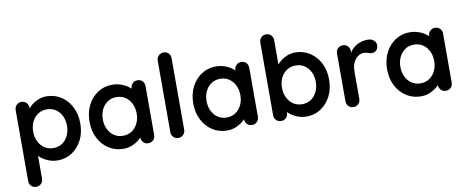

<svg xmlns="http://www.w3.org/2000/svg" viewBox="-76 -1089 3983 1637"><g transform="rotate(-10 1916.0 -270.0)"><path d="M342 -545Q412 -545 467.5 -509.5Q523 -474 555.5 -412Q588 -350 588 -268Q588 -186 555.5 -123.5Q523 -61 468.5 -25.5Q414 10 346 10Q306 10 271 -3Q236 -16 209.5 -36Q183 -56 168.5 -76.5Q154 -97 154 -111L185 -124V139Q185 165 168 182.5Q151 200 125 200Q99 200 82 183Q65 166 65 139V-474Q65 -500 82 -517.5Q99 -535 125 -535Q151 -535 168 -517.5Q185 -500 185 -474V-425L168 -434Q168 -447 182 -465.5Q196 -484 220 -502.5Q244 -521 275.5 -533Q307 -545 342 -545ZM327 -435Q283 -435 250 -413Q217 -391 198.5 -353.5Q180 -316 180 -268Q180 -221 198.5 -182.5Q217 -144 250 -122Q283 -100 327 -100Q371 -100 403.5 -122Q436 -144 454.5 -182.5Q473 -221 473 -268Q473 -316 454.5 -353.5Q436 -391 403.5 -413Q371 -435 327 -435Z M1131 -545Q1157 -545 1174 -528Q1191 -511 1191 -484V-61Q1191 -35 1174 -17.5Q1157 0 1131 0Q1105 0 1088 -17.5Q1071 -35 1071 -61V-110L1093 -101Q1093 -88 1079 -69.5Q1065 -51 1041 -33Q1017 -15 984.5 -2.5Q952 10 914 10Q845 10 789 -25.5Q733 -61 700.5 -123.5Q668 -186 668 -267Q668 -349 700.5 -411.5Q733 -474 788 -509.5Q843 -545 910 -545Q953 -545 989 -532Q1025 -519 1051.5 -499Q1078 -479 1092.5 -458.5Q1107 -438 1107 -424L1071 -411V-484Q1071 -510 1088 -527.5Q1105 -545 1131 -545ZM929 -100Q973 -100 1006 -122Q1039 -144 1057.5 -182Q1076 -220 1076 -267Q1076 -315 1057.5 -353Q1039 -391 1006 -413Q973 -435 929 -435Q886 -435 853 -413Q820 -391 801.5 -353Q783 -315 783 -267Q783 -220 801.5 -182Q820 -144 853 -122Q886 -100 929 -100Z M1451 -61Q1451 -35 1433.5 -17.5Q1416 0 1390 0Q1365 0 1348 -17.5Q1331 -35 1331 -61V-679Q1331 -705 1348.5 -722.5Q1366 -740 1392 -740Q1418 -740 1434.5 -722.5Q1451 -705 1451 -679Z M2029 -545Q2055 -545 2072 -528Q2089 -511 2089 -484V-61Q2089 -35 2072 -17.5Q2055 0 2029 0Q2003 0 1986 -17.5Q1969 -35 1969 -61V-110L1991 -101Q1991 -88 1977 -69.5Q1963 -51 1939 -33Q1915 -15 1882.5 -2.5Q1850 10 1812 10Q1743 10 1687 -25.5Q1631 -61 1598.5 -123.5Q1566 -186 1566 -267Q1566 -349 1598.5 -411.5Q1631 -474 1686 -509.5Q1741 -545 1808 -545Q1851 -545 1887 -532Q1923 -519 1949.5 -499Q1976 -479 1990.5 -458.5Q2005 -438 2005 -424L1969 -411V-484Q1969 -510 1986 -527.5Q2003 -545 2029 -545ZM1827 -100Q1871 -100 1904 -122Q1937 -144 1955.5 -182Q1974 -220 1974 -267Q1974 -315 1955.5 -353Q1937 -391 1904 -413Q1871 -435 1827 -435Q1784 -435 1751 -413Q1718 -391 1699.5 -353Q1681 -315 1681 -267Q1681 -220 1699.5 -182Q1718 -144 1751 -122Q1784 -100 1827 -100Z M2496 -545Q2566 -545 2621.5 -509.5Q2677 -474 2709.5 -412Q2742 -350 2742 -268Q2742 -186 2709.5 -123.5Q2677 -61 2622.5 -25.5Q2568 10 2500 10Q2460 10 2425 -3Q2390 -16 2363.5 -36Q2337 -56 2322.5 -76.5Q2308 -97 2308 -111L2339 -124V-51Q2339 -25 2322 -7.5Q2305 10 2279 10Q2253 10 2236 -7Q2219 -24 2219 -51V-679Q2219 -705 2236 -722.5Q2253 -740 2279 -740Q2305 -740 2322 -722.5Q2339 -705 2339 -679V-425L2322 -434Q2322 -447 2336 -465.5Q2350 -484 2374 -502.5Q2398 -521 2429.5 -533Q2461 -545 2496 -545ZM2481 -435Q2437 -435 2404 -413Q2371 -391 2352.5 -353.5Q2334 -316 2334 -268Q2334 -221 2352.5 -182.5Q2371 -144 2404 -122Q2437 -100 2481 -100Q2525 -100 2557.5 -122Q2590 -144 2608.5 -182.5Q2627 -221 2627 -268Q2627 -316 2608.5 -353.5Q2590 -391 2557.5 -413Q2525 -435 2481 -435Z M2907 0Q2881 0 2864 -17.5Q2847 -35 2847 -61V-474Q2847 -500 2864 -517.5Q2881 -535 2907 -535Q2933 -535 2950 -517.5Q2967 -500 2967 -474V-380L2960 -447Q2971 -471 2988.5 -489.5Q3006 -508 3028 -520.5Q3050 -533 3075 -539Q3100 -545 3125 -545Q3155 -545 3175.5 -528Q3196 -511 3196 -488Q3196 -455 3179 -440.5Q3162 -426 3142 -426Q3123 -426 3107.5 -433Q3092 -440 3072 -440Q3054 -440 3035.5 -431.5Q3017 -423 3001.5 -405Q2986 -387 2976.5 -360.5Q2967 -334 2967 -298V-61Q2967 -35 2950 -17.5Q2933 0 2907 0Z M3707 -545Q3733 -545 3750 -528Q3767 -511 3767 -484V-61Q3767 -35 3750 -17.5Q3733 0 3707 0Q3681 0 3664 -17.5Q3647 -35 3647 -61V-110L3669 -101Q3669 -88 3655 -69.5Q3641 -51 3617 -33Q3593 -15 3560.5 -2.5Q3528 10 3490 10Q3421 10 3365 -25.5Q3309 -61 3276.5 -123.5Q3244 -186 3244 -267Q3244 -349 3276.5 -411.5Q3309 -474 3364 -509.5Q3419 -545 3486 -545Q3529 -545 3565 -532Q3601 -519 3627.5 -499Q3654 -479 3668.5 -458.5Q3683 -438 3683 -424L3647 -411V-484Q3647 -510 3664 -527.5Q3681 -545 3707 -545ZM3505 -100Q3549 -100 3582 -122Q3615 -144 3633.5 -182Q3652 -220 3652 -267Q3652 -315 3633.5 -353Q3615 -391 3582 -413Q3549 -435 3505 -435Q3462 -435 3429 -413Q3396 -391 3377.5 -353Q3359 -315 3359 -267Q3359 -220 3377.5 -182Q3396 -144 3429 -122Q3462 -100 3505 -100Z"/></g></svg>

Font: zvoove
Style: Bold
Weight: 700
Designer: Vernon Adams (Nunito) & Andrew Paglinawan (Quicksand)
Foundry: zvoove
Version: Version 3.006